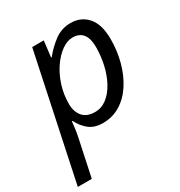

<svg xmlns="http://www.w3.org/2000/svg" viewBox="-205 -670 968 1035"><g transform="rotate(-30 278.5 -152.5)"><path d="M-22 240 142 -536H214L202 -436H206Q241 -480 285 -512.5Q329 -545 385 -545Q450 -545 490 -499Q530 -453 530 -362Q530 -289 512 -222Q494 -155 460 -102.5Q426 -50 377.5 -20Q329 10 269 10Q215 10 182 -17.5Q149 -45 132 -82H127Q126 -66 122 -37.5Q118 -9 114 9L65 240ZM262 -63Q302 -63 335 -88.5Q368 -114 391.5 -157Q415 -200 427.5 -254Q440 -308 440 -364Q440 -472 355 -472Q322 -472 287.5 -447.5Q253 -423 224 -381Q195 -339 177.5 -285Q160 -231 160 -171Q160 -123 185 -93Q210 -63 262 -63Z"/></g></svg>

Font: Noto Sans IKEA
Style: Italic
Weight: 400
Italic angle: -12°
Designer: Monotype Design Team
Foundry: Monotype Imaging Inc.
Version: Version 2.001